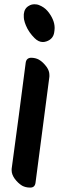

<svg xmlns="http://www.w3.org/2000/svg" viewBox="-20 -682 341 894"><path d="M47.9 149.4C58.6 164.1 70.3 174.8 83 182.6C93.8 188.5 106.4 191.4 119.1 191.4H121.1C135.7 191.4 143.6 183.6 145.5 168L177.7 -78.1C188.5 -161.1 199.2 -243.2 210 -325.2V-333C210 -345.7 206.1 -357.4 197.3 -370.1C186.5 -384.8 174.8 -396.5 161.1 -404.3C150.4 -410.2 137.7 -413.1 124 -413.1C109.4 -412.1 101.6 -404.3 99.6 -389.6C88.9 -306.6 78.1 -224.6 67.4 -142.6C56.6 -60.5 44.9 21.5 34.2 104.5V111.3C34.2 124 39.1 136.7 47.9 149.4ZM140.6 -504.9C153.3 -492.2 166 -486.3 179.7 -486.3C184.6 -486.3 190.4 -487.3 196.3 -489.3C216.8 -496.1 229.5 -510.7 232.4 -531.2C233.4 -538.1 234.4 -544.9 234.4 -551.8C234.4 -565.4 231.4 -578.1 226.6 -589.8C220.7 -604.5 211.9 -618.2 201.2 -630.9C190.4 -643.6 176.8 -652.3 162.1 -658.2C155.3 -661.1 147.5 -662.1 140.6 -662.1C131.8 -662.1 123 -660.2 115.2 -655.3C100.6 -647.5 92.8 -634.8 90.8 -616.2V-608.4C90.8 -603.5 90.8 -597.7 91.8 -591.8C93.8 -582 96.7 -572.3 100.6 -563.5C109.4 -542 123 -522.5 140.6 -504.9Z"/></svg>

Font: ChillSide Comic
Style: Regular
Weight: 400
Designer: Koroletov, Abay Emes
Version: Version 1.000